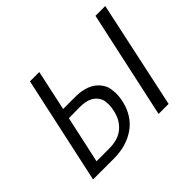

<svg xmlns="http://www.w3.org/2000/svg" viewBox="-146 -939 1179 1179"><g transform="rotate(-45 443.5 -350.0)"><path d="M68 0 220 -700H301L244 -436H349Q405 -436 445.5 -420Q486 -404 510 -374Q534 -344 538 -315.5Q542 -287 542 -272Q542 -240 533 -203Q522 -157 498 -119.5Q474 -82 437.5 -55.5Q401 -29 353.5 -14.5Q306 0 248 0ZM162 -64H271Q349 -64 394.5 -101.5Q440 -139 455 -203Q462 -232 462 -257Q462 -264 460.5 -283Q459 -302 443.5 -324.5Q428 -347 399 -359.5Q370 -372 324 -372L229 -371ZM637 0 789 -700H874L724 0Z"/></g></svg>

Font: Isabella Sans
Style: Italic
Weight: 400
Italic angle: -12°
Designer: Christian Thalmann (Catharsis Fonts), Cristiano Sobral
Foundry: The Isabella Sans Project Authors
Version: Version 2.026; ttfautohint (v1.8.4.7-5d5b-dirty)